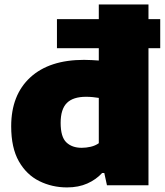

<svg xmlns="http://www.w3.org/2000/svg" viewBox="-20 -828 737 858"><path d="M279.5 9.5Q212.5 9.5 155.5 -18.8Q98.5 -47 64.2 -107.2Q30 -167.5 30 -263.5Q30 -403.5 115.2 -482Q200.5 -560.5 355.5 -560.5Q373 -560.5 389.8 -559.5Q406.5 -558.5 421.5 -557.5V-612.5H234.5V-742.5H421.5V-808H643.5V-742.5H696V-612.5H643.5V0H458L446 -55H436.5Q409.5 -25.5 370.2 -8Q331 9.5 279.5 9.5ZM345 -167.5Q365 -167.5 385.5 -172.2Q406 -177 421.5 -188V-390.5Q409.5 -392.5 394.8 -394Q380 -395.5 364.5 -395.5Q306.5 -395.5 278.8 -367.8Q251 -340 251 -279Q251 -216 276.5 -191.8Q302 -167.5 345 -167.5Z"/></svg>

Font: Encode Sans SmExp Black
Style: Regular
Weight: 900
Width: 6
Designer: Multiple Designers
Foundry: Impallari Type
Version: Version 3.002; ttfautohint (v1.8.3) -l 8 -r 50 -G 200 -x 14 